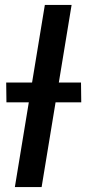

<svg xmlns="http://www.w3.org/2000/svg" viewBox="-20 -755 348 775"><path d="M40 0 161 -735H269L148 0ZM6 -342 5 -422H307L308 -342Z"/></svg>

Font: Iosevka Aile Semibold Oblique
Style: Regular
Weight: 600
Italic angle: -9°
Designer: Belleve Invis
Foundry: Belleve Invis
Version: Version 31.1.0; ttfautohint (v1.8.4)